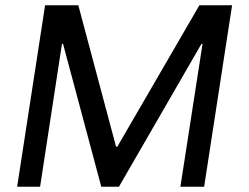

<svg xmlns="http://www.w3.org/2000/svg" viewBox="-20 -708 945 728"><path d="M664 0 748 -542H744L431 0H364L219 -542H215L132 0H45L151 -688H277L420 -152H425L736 -688H860L754 0Z"/></svg>

Font: Azeri Sans
Style: Italic
Weight: 400
Designer: Hector Gatti & Omnibus-Type (original fonts) / Cristiano Sobral (main changes and remastering)
Foundry: Omnibus-Type
Version: Version 0.07;August 21, 2020;FontCreator 13.0.0.2681 64-bit;